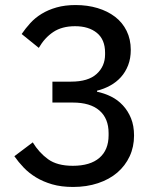

<svg xmlns="http://www.w3.org/2000/svg" viewBox="-20 -730 640 762"><path d="M262 -406Q330 -406 363.5 -436.5Q397 -467 397 -514V-521Q397 -573 364.5 -599.5Q332 -626 278 -626Q226 -626 191.5 -603Q157 -580 134 -540L66 -595Q81 -617 100 -638Q119 -659 145 -675Q171 -691 204.5 -700.5Q238 -710 280 -710Q327 -710 367 -698Q407 -686 436.5 -663.5Q466 -641 482.5 -607.5Q499 -574 499 -532Q499 -498 488.5 -471Q478 -444 460 -424Q442 -404 417.5 -390.5Q393 -377 365 -370V-366Q394 -360 420.5 -347Q447 -334 467.5 -312Q488 -290 500 -260.5Q512 -231 512 -192Q512 -147 494.5 -109.5Q477 -72 445.5 -45Q414 -18 369 -3Q324 12 270 12Q223 12 187 1.5Q151 -9 123 -26Q95 -43 74 -65Q53 -87 37 -110L110 -165Q135 -124 171 -98Q207 -72 269 -72Q338 -72 374.5 -103.5Q411 -135 411 -193V-202Q411 -260 374.5 -291.5Q338 -323 269 -323H188V-406Z"/></svg>

Font: IBM Plex Sans Devanagari Text
Style: Regular
Weight: 450
Designer: Mike Abbink, Paul van der Laan, Pieter van Rosmalen, Erin McLaughlin
Foundry: Bold Monday
Version: Version 1.1